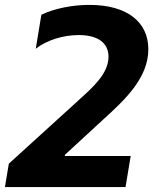

<svg xmlns="http://www.w3.org/2000/svg" viewBox="-25 -757 630 777"><path d="M-5 0H483L503.9 -125.7H237.2L237.9 -130.7L392 -272.7C480.1 -352.6 575.3 -441.4 575.3 -557.5C575.3 -667.6 490.4 -737.2 336.6 -737.2C267.4 -737.2 195.3 -722.7 142.4 -697.4L119.7 -559.7C164.1 -594.8 231.5 -615.1 293.3 -615.1C370 -615.1 414.1 -584.2 414.1 -527.3C414.1 -458.8 348.7 -402.3 301.1 -358.7L10.7 -94.5Z"/></svg>

Font: TID UI
Style: Bold Italic
Weight: 700
Italic angle: -9.39999°
Designer: The TID Project Authors
Foundry: Bakken & Bæck
Version: Version 1.001;hotconv 1.0.109;makeotfexe 2.5.65596